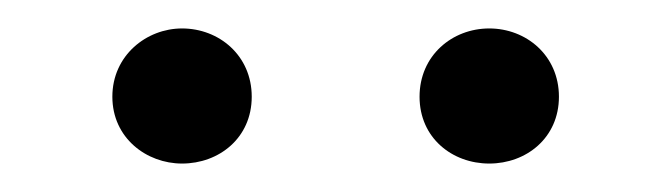

<svg xmlns="http://www.w3.org/2000/svg" viewBox="-20 -785 472 135"><path d="M108 -670C134 -670 157 -688 157 -717C157 -746 134 -765 108 -765C83 -765 59 -746 59 -717C59 -688 83 -670 108 -670ZM324 -670C350 -670 373 -688 373 -717C373 -746 350 -765 324 -765C298 -765 275 -746 275 -717C275 -688 298 -670 324 -670Z"/></svg>

Font: Noto Serif CJK TC Light
Style: Regular
Weight: 300
Designer: Ryoko NISHIZUKA 西塚涼子 (kana & ideographs); Frank Grießhammer (Latin, Greek & Cyrillic); Wenlong ZHANG 张文龙 (bopomofo); San
Foundry: Adobe
Version: Version 2.001;hotconv 1.1.0;makeotfexe 2.6.0